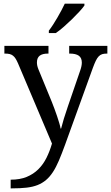

<svg xmlns="http://www.w3.org/2000/svg" viewBox="-20 -786 605 1046"><path d="M564.9 -536.1V-494.1H562Q547.4 -494.1 536.9 -491Q526.4 -487.8 517.8 -479Q509.3 -470.2 502 -455.1Q494.6 -439.9 485.8 -416L334 3.9Q316.4 52.2 300.8 88.9Q285.2 125.5 268.1 151.6Q251 177.7 230.7 194.8Q210.4 211.9 184.6 222.2Q158.7 232.4 125 236.3Q91.3 240.2 46.9 240.2H38.1V192.9Q88.9 192.9 125.5 177.7Q162.1 162.6 188.7 136.2Q215.3 109.9 233.2 74Q251 38.1 263.2 -3.9L78.1 -440.9Q71.3 -456.5 64.9 -466.6Q58.6 -476.6 50.5 -482.9Q42.5 -489.3 32 -491.7Q21.5 -494.1 6.8 -494.1H3.9V-536.1H244.1V-494.1H241.2Q210.9 -494.1 196 -482.4Q181.2 -470.7 181.2 -445.8Q181.2 -437.5 182.9 -429Q184.6 -420.4 189 -409.2L262.2 -231Q269 -213.9 276.6 -193.6Q284.2 -173.3 290.8 -153.6Q297.4 -133.8 302.7 -116.2Q308.1 -98.6 310.1 -85.9H313Q318.4 -107.9 327.9 -139.4Q337.4 -170.9 350.1 -207L417 -401.9Q421.4 -414.1 423.6 -425.3Q425.8 -436.5 425.8 -444.8Q425.8 -470.7 409.4 -482.4Q393.1 -494.1 359.9 -494.1H356.9V-536.1ZM246.1 -619.1Q257.3 -633.3 269.3 -651.9Q281.2 -670.4 292.7 -690.2Q304.2 -710 314.7 -729.7Q325.2 -749.5 333 -766.1H439.9V-755.9Q430.7 -742.7 412.6 -722.9Q394.5 -703.1 372.6 -681.6Q350.6 -660.2 327.4 -639.9Q304.2 -619.6 284.2 -606H246.1Z"/></svg>

Font: Droid-TTFautohint Serif
Style: Regular
Weight: 400
Foundry: Ascender Corporation
Version: Version 1.00; ttfautohint (v1.00rc1.4-1a1c-dirty) -l 8 -r 50